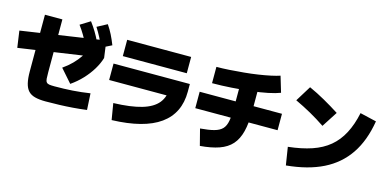

<svg xmlns="http://www.w3.org/2000/svg" viewBox="-84 -1319 3683 1820"><g transform="rotate(15 1758.0 -409.5)"><path d="M191.1 -230V-786.7H362.2V-268.9Q362.2 -227.8 363.9 -205Q365.6 -182.2 375 -171.1Q384.4 -160 402.2 -157.2Q420 -154.4 453.3 -154.4Q548.9 -154.4 631.1 -160Q713.3 -165.6 801.1 -178.9L810 -17.8Q741.1 -8.9 675.6 -3.9Q610 1.1 544.4 3.3Q478.9 5.6 408.9 5.6Q346.7 5.6 304.4 -5.6Q262.2 -16.7 237.8 -43.3Q213.3 -70 202.2 -116.1Q191.1 -162.2 191.1 -230ZM18.9 -415.6 -4.4 -578.9 814.4 -701.1 816.7 -698.9 838.9 -535.6ZM478.9 -344.4Q530 -380 568.3 -418.9Q606.7 -457.8 635 -500Q663.3 -542.2 682.2 -590L838.9 -535.6Q822.2 -478.9 787.2 -421.1Q752.2 -363.3 702.8 -310.6Q653.3 -257.8 592.2 -215.6ZM635.6 -607.8Q611.1 -656.7 587.2 -697.2Q563.3 -737.8 532.2 -780L628.9 -840Q658.9 -800 685 -757.2Q711.1 -714.4 734.4 -664.4ZM785.6 -623.3Q763.3 -674.4 741.7 -716.7Q720 -758.9 692.2 -802.2L790 -854.4Q818.9 -812.2 840.6 -768.9Q862.2 -725.6 883.3 -672.2Z M1033.3 -145.6Q1204.4 -151.1 1310 -182.2Q1415.6 -213.3 1465 -274.4Q1514.4 -335.6 1514.4 -432.2L1594.4 -346.7H938.9V-507.8H1687.8V-432.2Q1687.8 -220 1531.1 -107.8Q1374.4 4.4 1060 14.4ZM1005.6 -598.9V-758.9H1633.3V-598.9Z M1890 -125.6Q1973.3 -132.2 2025 -146.1Q2076.7 -160 2103.9 -188.3Q2131.1 -216.7 2140.6 -270.6Q2150 -324.4 2150 -410V-683.3H2325.6V-410Q2325.6 -293.3 2305 -211.7Q2284.4 -130 2238.9 -78.9Q2193.3 -27.8 2117.2 -1.1Q2041.1 25.6 1931.1 34.4ZM1796.7 -300V-461.1H2604.4V-300ZM1888.9 -730Q1945.6 -730 2015 -734.4Q2084.4 -738.9 2155 -745.6Q2225.6 -752.2 2291.7 -762.2Q2357.8 -772.2 2411.7 -783.9Q2465.6 -795.6 2497.8 -806.7L2544.4 -651.1Q2498.9 -633.3 2426.7 -618.3Q2354.4 -603.3 2264.4 -593.3Q2174.4 -583.3 2078.3 -576.7Q1982.2 -570 1888.9 -570Z M2738.9 -173.3Q2871.1 -187.8 2969.4 -221.1Q3067.8 -254.4 3137.2 -312.2Q3206.7 -370 3252.2 -456.7Q3297.8 -543.3 3322.2 -660L3483.3 -622.2Q3451.1 -426.7 3362.2 -295.6Q3273.3 -164.4 3126.1 -91.1Q2978.9 -17.8 2766.7 2.2ZM3004.4 -450Q2932.2 -498.9 2856.7 -541.1Q2781.1 -583.3 2702.2 -620L2796.7 -773.3Q2875.6 -737.8 2952.2 -694.4Q3028.9 -651.1 3103.3 -603.3Z"/></g></svg>

Font: Paperlogy 9 Black
Style: Regular
Weight: 900
Designer: redesigned by Lee Juim, glyphs from Gmarket Sans & Montserrat
Foundry: PT&
Version: Version 1.001